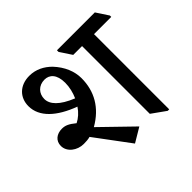

<svg xmlns="http://www.w3.org/2000/svg" viewBox="-152 -812 1000 1000"><g transform="rotate(-45 347.5 -312.5)"><path d="M316 7 395 -40 225 -205C316 -257 360 -335 360 -431C360 -481 339 -533 296 -579C264 -611 224 -632 176 -632C106 -632 61 -587 61 -523C61 -444 129 -382 240 -341C223 -315 200 -295 176 -283C144 -309 126 -317 101 -317C64 -317 34 -296 34 -257C34 -213 78 -180 126 -180C144 -180 158 -181 173 -185ZM557 7H568V-547H695V-557L651 -624H372V-612L415 -547H480V-48ZM146 -491C146 -531 174 -562 218 -562C254 -562 283 -536 283 -474C283 -442 275 -409 262 -380C180 -413 146 -452 146 -491Z"/></g></svg>

Font: Noto Serif Devanagari Medium
Style: Regular
Weight: 500
Designer: Universal Thirst, Indian Type Foundry and the Monotype Design Team
Foundry: Monotype Imaging Inc.
Version: Version 2.004